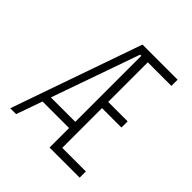

<svg xmlns="http://www.w3.org/2000/svg" viewBox="-187 -827 961 961"><g transform="rotate(45 293.0 -346.5)"><path d="M33.2 0H74.7L123.5 -138.2H311.5V0H524.4V-43.9H357.4V-325.2H495.1V-369.1H357.4V-649.4H524.4V-693.4H275.9ZM311.5 -649.4V-182.1H138.7L303.2 -649.4Z"/></g></svg>

Font: Cascadia Mono PL ExtraLight
Style: Regular
Weight: 200
Monospace: yes
Designer: Aaron Bell
Foundry: Saja Typeworks
Version: Version 2404.023